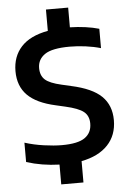

<svg xmlns="http://www.w3.org/2000/svg" viewBox="-63 -906 722 1072"><g transform="rotate(-5 298.0 -370.0)"><path d="M236 120V9Q138 6 51.5 -21.5V-130Q101.5 -114 158.5 -106Q215.5 -98 259 -98Q349.5 -98 388.2 -125.5Q427 -153 427 -204.5Q427 -248 398.2 -271Q369.5 -294 296.5 -310.5L244.5 -322.5Q137.5 -346 87 -397Q36.5 -448 36.5 -531.5Q36.5 -614 86 -668Q135.5 -722 236 -740.5V-860H360.5V-749.5Q405 -748.5 447 -742.8Q489 -737 523.5 -727V-618.5Q484.5 -630 438.8 -636Q393 -642 350 -642Q251 -642 210.2 -614Q169.5 -586 169.5 -537.5Q169.5 -495.5 194.8 -472.5Q220 -449.5 286.5 -434.5L338.5 -422.5Q456 -397 508 -346Q560 -295 560 -212Q560 -127.5 508.2 -72.8Q456.5 -18 360.5 0.5V120Z"/></g></svg>

Font: Encode Sans Semi Expanded SemiBold
Style: Regular
Weight: 600
Width: 6
Designer: Multiple Designers
Foundry: Impallari Type
Version: Version 3.000; ttfautohint (v1.8.3) -l 8 -r 50 -G 200 -x 14 